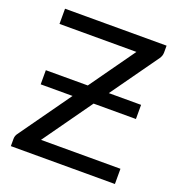

<svg xmlns="http://www.w3.org/2000/svg" viewBox="-130 -824 866 931"><g transform="rotate(20 303.0 -358.0)"><path d="M565.5 0H28.5V-37.5Q28.5 -53.5 38 -66L226.5 -331H62V-404H278.5L444.5 -637.5H47.5V-716H571.5V-680.5Q571.5 -663.5 561 -648.5L387 -404H553.5V-331H335L155.5 -78.5H565.5Z"/></g></svg>

Font: Verano Sans
Style: Regular
Weight: 400
Designer: Lukasz Dziedzic with Adam Twardoch and Botio Nikoltchev
Foundry: tyPoland Lukasz Dziedzic
Version: Version 3.001;December 28, 2019;FontCreator 12.0.0.2547 64-b